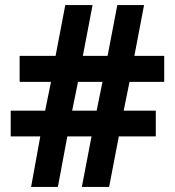

<svg xmlns="http://www.w3.org/2000/svg" viewBox="-20 -733 686 753"><path d="M488 -412 465 -299H591V-198H446L408 0H301L339 -198H244L207 0H102L138 -198H22V-299H157L180 -412H57V-514H198L236 -713H343L305 -514H402L440 -713H545L507 -514H624V-412ZM263 -299H359L382 -412H286Z"/></svg>

Font: Noto IKEA Latin
Style: Bold
Weight: 700
Designer: Monotype Design Team
Foundry: Monotype Imaging Inc.
Version: Version 1.0